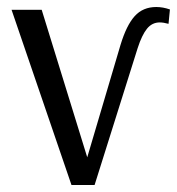

<svg xmlns="http://www.w3.org/2000/svg" viewBox="-20 -528 505 548"><path d="M184 0 13 -500H99L229 -79L324 -400Q341 -456 364.5 -482Q388 -508 426 -508Q445 -508 465 -501L461 -460Q454 -462 447.5 -463Q441 -464 436 -464Q414 -464 399.5 -446Q385 -428 373 -391L250 0Z"/></svg>

Font: Arsenal SC
Style: Regular
Weight: 400
Designer: Andrij Shevchenko
Foundry: Stairsfor
Version: Version 2.001; ttfautohint (v1.8.4.7-5d5b)